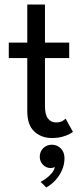

<svg xmlns="http://www.w3.org/2000/svg" viewBox="-20 -599 367 850"><path d="M18.9 -410.5H100.7V-579H179.1V-410.5H286.4V-341.9H179.1V-128.6Q179.1 -90.9 192.5 -74Q205.9 -57 227.6 -57Q247.2 -57 257.9 -64.1Q268.6 -71.3 270.6 -73.6L302.9 -15.1Q299.9 -12.4 287.6 -5.6Q275.4 1.1 255.7 6.5Q236 12 209.7 12Q163.4 12 132 -16.7Q100.7 -45.4 100.7 -107.6V-341.9H18.9ZM209.6 41.7Q232.8 41.7 249.2 58.1Q265.5 74.4 265.5 101.7Q265.5 129.6 254.3 154.8Q243 179.9 224.6 199.6Q206.2 219.2 184.7 230.9L159.8 205.9Q171.4 200.3 184.7 190.5Q198.1 180.7 208.8 168Q219.6 155.3 223.1 140.6Q214.7 144.9 203.3 144.9Q183.9 144.6 170 130.1Q156.1 115.6 156.1 95.4Q156.1 79.8 163.1 67.7Q170.2 55.6 182.3 48.7Q194.5 41.7 209.6 41.7Z"/></svg>

Font: League Spartan Extralight
Style: Regular
Weight: 200
Foundry: The League of Moveable Type
Version: Version 2.300; ttfautohint (v1.8.3)